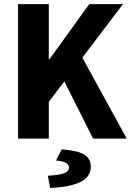

<svg xmlns="http://www.w3.org/2000/svg" viewBox="-20 -672 640 931"><path d="M67.6 0V-651.8H216.6V-385.5H220.3L412.7 -651.8H576.1L216.6 -178V0ZM431.1 0 279.4 -302.6 365.7 -417.6 594.4 0ZM223.1 239.1 212.1 180.1Q270.7 176.8 292.7 167.4Q314.6 158 314.6 140.9Q314.6 126.8 299.8 118Q285 109.1 251.4 106.1L279.6 52.1Q359.9 58.6 390.2 78.7Q420.4 98.7 420.4 135.6Q420.4 186.7 368.5 211.2Q316.6 235.7 223.1 239.1Z"/></svg>

Font: Source Code Pro ExtraLight
Style: Regular
Weight: 200
Monospace: yes
Designer: Paul D. Hunt, Teo Tuominen
Foundry: Adobe
Version: Version 1.026;hotconv 1.1.0;makeotfexe 2.6.0